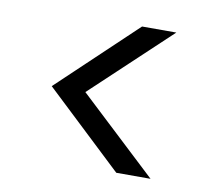

<svg xmlns="http://www.w3.org/2000/svg" viewBox="-59 -593 668 596"><g transform="rotate(10 275.0 -295.5)"><path d="M451 -65H343L99 -295L343 -526H451L205 -295Z"/></g></svg>

Font: DM Sans 9pt
Style: Regular
Weight: 400
Designer: Colophon Foundry, Jonny Pinhorn
Foundry: Colophon Foundry
Version: Version 4.004;gftools[0.9.30]